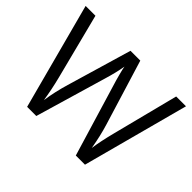

<svg xmlns="http://www.w3.org/2000/svg" viewBox="-145 -965 1216 1216"><g transform="rotate(45 463.0 -357.0)"><path d="M912.1 -713.9H824.2L711.9 -273.9C694.8 -207.5 683.1 -151.4 676.8 -105C666 -168.5 652.8 -225.6 637.2 -275.9L502.9 -713.9H415L287.1 -279.8C270 -222.7 256.8 -164.6 248 -105C240.7 -155.3 229.5 -210.9 213.9 -272.9L101.1 -713.9H13.2L203.1 0H285.2L424.8 -475.1C440.4 -526.4 451.7 -573.2 459 -616.2C459.5 -603 481.4 -520.5 495.1 -478L639.2 0H721.2Z"/></g></svg>

Font: Open Sans
Style: Regular
Weight: 400
Foundry: Ascender Corporation
Version: Version 1.100;PS 001.100;hotconv 1.0.88;makeotf.lib2.5.64775